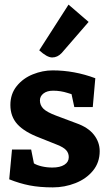

<svg xmlns="http://www.w3.org/2000/svg" viewBox="-20 -802 474 832"><path d="M32 -154H115L127 -94Q140 -86 161.5 -81Q183 -76 207 -76Q240 -76 259 -88Q278 -100 278 -121Q278 -139 266.5 -151.5Q255 -164 227 -175L152 -205Q86 -230 55.5 -263.5Q25 -297 25 -347Q25 -395 52.5 -429Q80 -463 122.5 -480Q165 -497 208 -497Q302 -497 393 -463L382 -338H302L290 -394Q286 -395 272 -399.5Q258 -404 242.5 -406.5Q227 -409 210 -409Q184 -409 168.5 -397Q153 -385 153 -367Q153 -346 168 -331Q183 -316 223 -301L311 -268Q362 -250 387 -218Q412 -186 412 -147Q412 -98 383 -62.5Q354 -27 307 -8.5Q260 10 209 10Q152 10 108.5 1.5Q65 -7 20 -25ZM150 -584 277 -782 364 -707 247 -572Q229 -553 206 -553Q184 -553 150 -584Z"/></svg>

Font: Enriqueta
Style: Bold
Weight: 700
Designer: Viviana Monsalve, Gustavo Ibarra
Foundry: 72Puntos
Version: Version 2.000